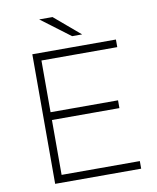

<svg xmlns="http://www.w3.org/2000/svg" viewBox="-94 -948 835 1020"><g transform="rotate(-10 323.5 -437.5)"><path d="M120 -699V0H584V-41H162V-337H526V-379H162V-658H571V-699ZM188 -875 345 -757H399L260 -875Z"/></g></svg>

Font: Montserrat Custom ExtraLight
Style: Regular
Weight: 300
Designer: Julieta Ulanovsky
Foundry: Julieta Ulanovsky
Version: Version 7.200